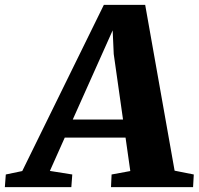

<svg xmlns="http://www.w3.org/2000/svg" viewBox="-100 -767 814 787"><path d="M-8.8 -65.9 -76.2 -51.8 -80.1 0H192.4L196.3 -51.8L104.5 -66.4L165.5 -203.1H414.6L434.1 -65.9L357.4 -51.8L355 0H691.4L694.3 -51.8L615.7 -67.4L495.1 -747.1H325.7ZM198.2 -276.9 361.8 -642.6 366.2 -545.4 404.3 -276.9Z"/></svg>

Font: Merriweather
Style: Heavy Italic
Weight: 900
Italic angle: -7.5°
Designer: Eben Sorkin
Foundry: Eben Sorkin
Version: Version 1.001